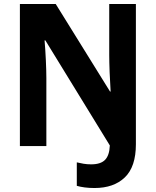

<svg xmlns="http://www.w3.org/2000/svg" viewBox="-20 -734 783 965"><path d="M455 211Q428 211 405.5 208Q383 205 366 200V82Q382 86 400 89Q418 92 438 92Q486 92 508 69.5Q530 47 532 -3L208 -531H204Q208 -485 210.5 -431Q213 -377 213 -341V0H80V-714H260L533 -274H536Q533 -318 531 -370.5Q529 -423 529 -458V-714H663V-9Q663 104 607.5 157.5Q552 211 455 211Z"/></svg>

Font: Noto Sans Devanagari UI SemiCondensed
Style: Bold
Weight: 700
Width: 4
Designer: Jelle Bosma - Monotype Design Team
Foundry: Monotype Imaging Inc.
Version: Version 2.004; ttfautohint (v1.8.4.7-5d5b)